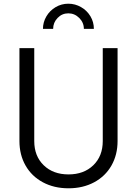

<svg xmlns="http://www.w3.org/2000/svg" viewBox="-20 -1005 740 1037"><path d="M85 -243V-745H165V-243Q165 -162 216 -112.5Q267 -63 350 -63Q433 -63 484 -112.5Q535 -162 535 -243V-745H615V-243Q615 -169 582 -111Q549 -53 488.5 -20.5Q428 12 350 12Q272 12 211.5 -20.5Q151 -53 118 -111Q85 -169 85 -243ZM349 -985Q386 -985 418 -966.5Q450 -948 468.5 -917Q487 -886 487 -849H433Q433 -883 408 -908Q383 -933 349 -933Q315 -933 291 -908Q267 -883 267 -849H212Q212 -885 230.5 -916.5Q249 -948 280.5 -966.5Q312 -985 349 -985Z"/></svg>

Font: Evergrow Sans 
Style: Regular
Weight: 400
Foundry: 10Web
Version: Version 1.000